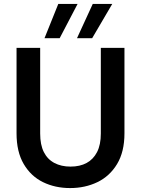

<svg xmlns="http://www.w3.org/2000/svg" viewBox="-20 -943 715 975"><path d="M336 12Q260 12 198.5 -18Q137 -48 100.5 -110Q64 -172 64 -266V-700H184V-265Q184 -208 202.5 -171Q221 -134 256 -115.5Q291 -97 338 -97Q386 -97 420 -115.5Q454 -134 473 -171Q492 -208 492 -265V-700H612V-266Q612 -172 574.5 -110Q537 -48 474.5 -18Q412 12 336 12ZM371 -749 451 -923H550L448 -749ZM206 -749 276 -923H374L283 -749Z"/></svg>

Font: DM Sans 9pt SemiBold
Style: Regular
Weight: 600
Version: Version 4.004;gftools[0.9.30]